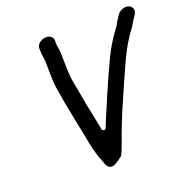

<svg xmlns="http://www.w3.org/2000/svg" viewBox="-144 -842 1070 1100"><g transform="rotate(-20 390.5 -292.0)"><path d="M307.9 63.6 309.6 69.1 321.2 101.9C328.9 116.4 344.3 130 365.5 122.1C382.2 116 409.1 97.1 423.2 84.2C442.6 48.6 462.7 -20.2 482.1 -66.8C498.9 -108.2 512.4 -145.8 530.9 -185.3C546.8 -220.6 580.8 -302.5 598.8 -340.1C627.3 -404.8 656 -470.5 691.5 -525.6L709 -552.8C722.9 -573.4 731.3 -580.7 740.7 -598.5C750.8 -616.2 761.9 -632.6 772 -647.5C789.5 -673.2 777.5 -695.9 759.8 -703.8C733.8 -715.5 702.7 -700.1 689.5 -683.1C681.8 -671.7 674.1 -658.8 664 -644.2C660.9 -638.9 655.6 -623.9 644.5 -612.4C639.9 -606.5 633.8 -598.1 626.5 -587.1C601.4 -551 581.1 -517 559.8 -474.7C528.2 -408.7 501.7 -350.5 470.6 -277.6C441.5 -207 421.1 -164.3 394.5 -96.1C386.7 -76.3 370.1 -94.1 370.1 -94.1C367.6 -108.4 365 -121.6 362.2 -134.1C353.2 -175.6 348.1 -208.5 337.5 -255.8C327.4 -312 320.7 -350.7 310.1 -404.4C299.4 -460.5 302.3 -528.4 299.8 -586.2C299.5 -613.7 291.9 -627.8 292.7 -656.1L293 -667.5C292.5 -677.7 288.1 -686.6 277.5 -693.9C250.4 -712.6 191.9 -692.8 193.2 -651.3L193.8 -639.6C194.2 -631.1 194.3 -624.5 194.4 -617.2C195.8 -604.4 199.6 -589.9 200.6 -568.4C201.4 -533.6 201.1 -486.7 203.1 -450.7C205.4 -404.7 217.8 -353.2 224.7 -305.3C236.8 -244.1 252.1 -164.1 264.7 -105.8C272.3 -65.3 280 -18.9 291 15.5C297.1 34.8 299.6 50.6 307.9 63.6Z"/></g></svg>

Font: Smoothie
Style: LightIt
Weight: 400
Foundry: Cannot Into Space Fonts
Version: Version 0.8